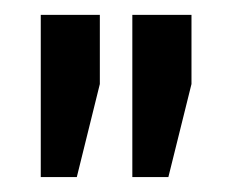

<svg xmlns="http://www.w3.org/2000/svg" viewBox="-20 -690 325 260"><path d="M35.2 -450.2V-669.9H115.2V-576.2L84 -450.2ZM159.2 -450.2V-669.9H239.3V-576.2L208 -450.2Z"/></svg>

Font: Gemunu Libre
Style: Bold
Weight: 700
Designer: Pushpananda Ekanayake, Sol Matas, Kosala Senevirathne
Foundry: Mooniak
Version: Version 1.001